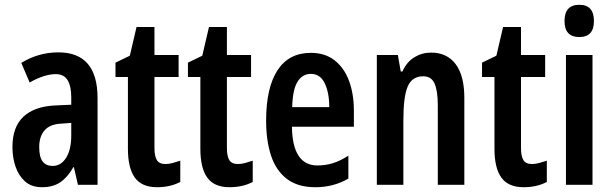

<svg xmlns="http://www.w3.org/2000/svg" viewBox="-20 -773 2560 803"><path d="M224 -554Q388 -554 388 -363V0H306L289 -74H287Q263 -32 232.5 -11Q202 10 156 10Q112 10 85 -14Q58 -38 45 -76Q32 -114 32 -158Q32 -242 78 -285Q124 -328 211 -332L278 -335V-366Q278 -413 262.5 -438Q247 -463 213 -463Q166 -463 104 -428L69 -510Q141 -554 224 -554ZM237 -256Q190 -254 167 -228.5Q144 -203 144 -158Q144 -116 158.5 -97.5Q173 -79 200 -79Q235 -79 256.5 -113Q278 -147 278 -207V-259Z M672 -87Q686 -87 701 -91Q716 -95 734 -101V-12Q692 10 637 10Q573 10 544 -30Q515 -70 515 -151V-451H463V-511L523 -540L551 -660H626V-543H727V-451H626V-153Q626 -120 636 -103.5Q646 -87 672 -87Z M975 -87Q989 -87 1004 -91Q1019 -95 1037 -101V-12Q995 10 940 10Q876 10 847 -30Q818 -70 818 -151V-451H766V-511L826 -540L854 -660H929V-543H1030V-451H929V-153Q929 -120 939 -103.5Q949 -87 975 -87Z M1280 -552Q1339 -552 1379 -521Q1419 -490 1439.5 -435.5Q1460 -381 1460 -310V-243H1201Q1203 -81 1308 -81Q1341 -81 1372 -90.5Q1403 -100 1437 -122V-26Q1406 -8 1371.5 1Q1337 10 1299 10Q1225 10 1179.5 -25Q1134 -60 1113.5 -122.5Q1093 -185 1093 -268Q1093 -406 1140.5 -479Q1188 -552 1280 -552ZM1280 -464Q1245 -464 1224.5 -431.5Q1204 -399 1202 -325H1357Q1357 -386 1338 -425Q1319 -464 1280 -464Z M1783 -553Q1849 -553 1885.5 -505Q1922 -457 1922 -363V0H1811V-333Q1811 -393 1797.5 -423.5Q1784 -454 1750 -454Q1704 -454 1685.5 -412Q1667 -370 1667 -270V0H1556V-543H1644L1656 -474H1663Q1681 -514 1713 -533.5Q1745 -553 1783 -553Z M2205 -87Q2219 -87 2234 -91Q2249 -95 2267 -101V-12Q2225 10 2170 10Q2106 10 2077 -30Q2048 -70 2048 -151V-451H1996V-511L2056 -540L2084 -660H2159V-543H2260V-451H2159V-153Q2159 -120 2169 -103.5Q2179 -87 2205 -87Z M2403 -753Q2464 -753 2464 -685Q2464 -618 2403 -618Q2341 -618 2341 -685Q2341 -753 2403 -753ZM2458 -543V0H2347V-543Z"/></svg>

Font: Noto Sans Gurmukhi ExtraCondensed SemiBold
Style: Regular
Weight: 600
Width: 2
Designer: Jelle Bosma - Monotype Design Team
Foundry: Monotype Imaging Inc.
Version: Version 2.004; ttfautohint (v1.8.4.7-5d5b)